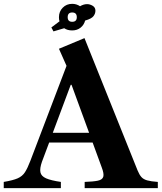

<svg xmlns="http://www.w3.org/2000/svg" viewBox="-40 -980 842 1000"><path d="M238.5 -816.5 227.5 -837 270 -869Q267 -877 267 -890.5Q267 -920 286.8 -940Q306.5 -960 336 -960Q358.5 -960 377 -947.5Q395.5 -958.5 413.5 -958.5Q428 -958.5 442.5 -950Q457 -941.5 457 -924Q457 -909.5 447 -896Q437 -882.5 403.5 -873Q397.5 -850 379.5 -835.8Q361.5 -821.5 336 -821.5Q311 -821.5 294.5 -833ZM336 -866.5Q360 -866.5 360 -890.5Q360 -915 336 -915Q312.5 -915 312.5 -890.5Q312.5 -866.5 336 -866.5ZM-20.5 0V-32.5Q27.5 -40.5 52 -51.2Q76.5 -62 90 -83Q103.5 -104 118 -142L306.5 -637L267 -726L400 -781.5L676.5 -92.5Q685.5 -70.5 696.2 -58.2Q707 -46 726.8 -40.5Q746.5 -35 782 -32.5V0H401V-32.5Q446 -34 469.8 -39Q493.5 -44 498 -59.8Q502.5 -75.5 489.5 -109L442.5 -237.5H216L178.5 -137.5Q166.5 -103 170.5 -82.8Q174.5 -62.5 200 -51.2Q225.5 -40 277 -32.5V0ZM328.5 -538.5 235 -288.5H424L332.5 -538.5Z"/></svg>

Font: Libre Caslon Text SemiBold
Style: Regular
Weight: 600
Designer: Pablo Impallari, Rodrigo Fuenzalida, Katja Schimmel
Foundry: Pablo Impallari, Rodrigo Fuenzalida
Version: Version 2.000